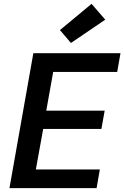

<svg xmlns="http://www.w3.org/2000/svg" viewBox="-20 -976 645 996"><path d="M29 0 153 -700H605L588 -603H256L220 -402H523L506 -307H204L166 -97H498L481 0ZM348 -753 291 -820 455 -956 526 -874Z"/></svg>

Font: DM Sans 9pt SemiBold
Style: Italic
Weight: 600
Italic angle: -10°
Version: Version 4.004;gftools[0.9.30]